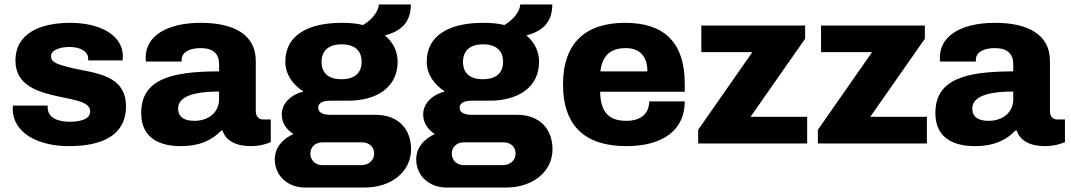

<svg xmlns="http://www.w3.org/2000/svg" viewBox="-20 -641 4784 858"><path d="M288 12C428 12 543 -31 543 -166C543 -307 404 -314 306 -336C251 -350 208 -358 208 -389C208 -420 252 -431 291 -431C338 -431 374 -412 374 -379V-371H528C528 -373 529 -382 529 -389C529 -490 417 -539 295 -539C161 -539 49 -493 49 -370C49 -255 157 -228 250 -208C321 -193 383 -184 383 -143C383 -104 329 -97 291 -97C239 -97 194 -114 193 -160V-169H38C37 -165 37 -160 37 -155C37 -46 151 12 288 12Z M788 12C874 12 929 -16 968 -57H975C987 -15 1032 12 1099 12C1143 12 1175 1 1190 -6V-107H1156C1136 -107 1123 -121 1123 -144V-369C1123 -488 1022 -539 878 -539C722 -539 631 -478 631 -384C631 -377 631 -372 632 -366H792V-375C792 -406 824 -426 877 -426C934 -426 959 -399 959 -355V-322C745 -322 611 -287 611 -136C611 -18 701 12 788 12ZM849 -101C806 -101 776 -116 776 -156C776 -209 844 -232 959 -232V-197C959 -140 913 -101 849 -101Z M1342 197H1611C1726 197 1817 128 1817 26C1817 -64 1760 -128 1658 -128H1455C1415 -128 1402 -143 1402 -160C1402 -179 1419 -191 1457 -191H1535C1664 -191 1757 -251 1757 -365C1757 -412 1736 -453 1700 -483C1772 -501 1816 -541 1816 -621H1673C1672 -600 1655 -561 1602 -529C1576 -536 1546 -539 1507 -539C1360 -539 1255 -486 1255 -365C1255 -309 1288 -263 1336 -232C1284 -220 1239 -181 1239 -130C1239 -92 1260 -62 1291 -42C1249 -23 1208 14 1208 71C1208 148 1270 197 1342 197ZM1506 -287C1448 -287 1417 -314 1417 -365C1417 -416 1451 -443 1506 -443C1564 -443 1596 -416 1596 -365C1596 -314 1564 -287 1506 -287ZM1421 97C1390 97 1367 76 1367 45C1367 14 1391 -5 1421 -5H1597C1628 -5 1652 13 1652 46C1652 77 1626 97 1594 97Z M1974 197H2243C2358 197 2449 128 2449 26C2449 -64 2392 -128 2290 -128H2087C2047 -128 2034 -143 2034 -160C2034 -179 2051 -191 2089 -191H2167C2296 -191 2389 -251 2389 -365C2389 -412 2368 -453 2332 -483C2404 -501 2448 -541 2448 -621H2305C2304 -600 2287 -561 2234 -529C2208 -536 2178 -539 2139 -539C1992 -539 1887 -486 1887 -365C1887 -309 1920 -263 1968 -232C1916 -220 1871 -181 1871 -130C1871 -92 1892 -62 1923 -42C1881 -23 1840 14 1840 71C1840 148 1902 197 1974 197ZM2138 -287C2080 -287 2049 -314 2049 -365C2049 -416 2083 -443 2138 -443C2196 -443 2228 -416 2228 -365C2228 -314 2196 -287 2138 -287ZM2053 97C2022 97 1999 76 1999 45C1999 14 2023 -5 2053 -5H2229C2260 -5 2284 13 2284 46C2284 77 2258 97 2226 97Z M2779 12C2942 12 3040 -59 3040 -188H2881C2881 -134 2845 -101 2778 -101C2695 -101 2663 -147 2662 -231H3040V-266C3040 -455 2945 -539 2773 -539C2598 -539 2496 -450 2496 -264C2496 -74 2599 12 2779 12ZM2663 -322C2671 -390 2705 -426 2777 -426C2836 -426 2873 -392 2873 -322Z M3100 0H3587V-119H3334L3578 -468V-527H3114V-408H3342L3100 -61Z M3635 0H4122V-119H3869L4113 -468V-527H3649V-408H3877L3635 -61Z M4337 12C4423 12 4478 -16 4517 -57H4524C4536 -15 4581 12 4648 12C4692 12 4724 1 4739 -6V-107H4705C4685 -107 4672 -121 4672 -144V-369C4672 -488 4571 -539 4427 -539C4271 -539 4180 -478 4180 -384C4180 -377 4180 -372 4181 -366H4341V-375C4341 -406 4373 -426 4426 -426C4483 -426 4508 -399 4508 -355V-322C4294 -322 4160 -287 4160 -136C4160 -18 4250 12 4337 12ZM4398 -101C4355 -101 4325 -116 4325 -156C4325 -209 4393 -232 4508 -232V-197C4508 -140 4462 -101 4398 -101Z"/></svg>

Font: Archivo ExtraBold
Style: Regular
Weight: 800
Designer: Hector Gatti
Foundry: Omnibus-Type
Version: Version 2.001